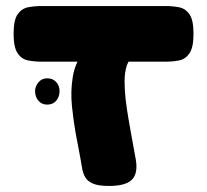

<svg xmlns="http://www.w3.org/2000/svg" viewBox="-20 -606 685 635"><path d="M340 9Q305 9 287 1Q269 -7 261.5 -20.5Q254 -34 251.5 -50Q249 -66 246 -82L230 -167Q223 -206 218 -254.5Q213 -303 220.5 -350.5Q228 -398 256 -434L425 -419Q407 -412 399.5 -389.5Q392 -367 392 -336.5Q392 -306 396 -273.5Q400 -241 405 -212.5Q410 -184 413 -167L429 -79Q437 -33 416.5 -12Q396 9 340 9ZM118 -402Q95 -402 73.5 -406Q52 -410 38.5 -429.5Q25 -449 25 -494Q25 -540 38.5 -559Q52 -578 73 -582Q94 -586 117 -586H528Q551 -586 572 -582Q593 -578 606.5 -559Q620 -540 620 -494Q620 -449 606.5 -429.5Q593 -410 572 -406Q551 -402 527 -402ZM136 -260Q118 -260 107 -273Q96 -286 96 -305Q96 -320 107 -333.5Q118 -347 136 -347Q155 -347 166 -334.5Q177 -322 177 -305Q177 -286 166 -273Q155 -260 136 -260Z"/></svg>

Font: Fredoka Expanded
Style: Bold
Weight: 700
Width: 7
Designer: Ben Nathan
Foundry: Milena B. Brandão, Ben Nathan
Version: Version 2.001